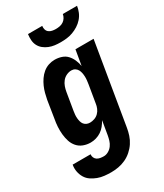

<svg xmlns="http://www.w3.org/2000/svg" viewBox="-248 -831 981 1146"><g transform="rotate(-30 243.0 -258.5)"><path d="M166 223Q143 223 119.5 220.5Q96 218 74.5 210Q53 202 34.5 189.5Q16 177 4.5 158Q-7 139 -11.5 116Q-16 93 -12 70V68H112Q110 80 115 91Q120 102 129.5 108Q139 114 151 116Q163 118 175 118Q191 118 207 109Q223 100 233.5 85.5Q244 71 249 54.5Q254 38 257 21L273 -74Q263 -56 250.5 -40.5Q238 -25 221.5 -14Q205 -3 186 2.5Q167 8 148 8Q122 8 98.5 -1Q75 -10 59 -28.5Q43 -47 35.5 -70.5Q28 -94 25.5 -119.5Q23 -145 24.5 -171Q26 -197 31 -223L50 -343Q54 -364 59.5 -385Q65 -406 74 -426.5Q83 -447 96 -466Q109 -485 126.5 -499.5Q144 -514 165 -521Q186 -528 207 -528Q232 -528 254.5 -520.5Q277 -513 292 -496.5Q307 -480 316 -459Q325 -438 329 -415L347 -520H472L379 38Q375 63 367 87.5Q359 112 344.5 134Q330 156 309.5 174Q289 192 265 203Q241 214 216 218.5Q191 223 166 223ZM204 -97Q219 -97 235 -102.5Q251 -108 263 -120Q275 -132 281.5 -147.5Q288 -163 290 -179L310 -299Q312 -312 313.5 -325Q315 -338 314.5 -351Q314 -364 311.5 -376.5Q309 -389 303 -399.5Q297 -410 286.5 -416.5Q276 -423 262 -423Q245 -423 228 -415Q211 -407 199.5 -392.5Q188 -378 182 -361Q176 -344 173 -326L153 -206Q151 -194 150 -182Q149 -170 150 -158.5Q151 -147 154 -135.5Q157 -124 163.5 -115.5Q170 -107 180.5 -102Q191 -97 204 -97ZM293 -600Q272 -600 252 -602.5Q232 -605 213.5 -612.5Q195 -620 180 -632Q165 -644 156 -661Q147 -678 145.5 -698.5Q144 -719 147 -740H245Q243 -727 246.5 -715Q250 -703 259.5 -695.5Q269 -688 281.5 -685.5Q294 -683 307 -683Q320 -683 333.5 -685.5Q347 -688 358.5 -695.5Q370 -703 377.5 -715Q385 -727 387 -740H485Q482 -719 473.5 -698.5Q465 -678 450 -661Q435 -644 416 -632Q397 -620 376.5 -612.5Q356 -605 335 -602.5Q314 -600 293 -600Z"/></g></svg>

Font: Iosevka Term Curly XBd Obl
Style: Regular
Weight: 800
Italic angle: -9°
Designer: Belleve Invis
Foundry: Belleve Invis
Version: Version 32.3.0